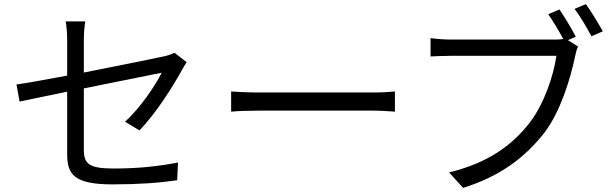

<svg xmlns="http://www.w3.org/2000/svg" viewBox="-20 -877 2980 932"><path d="M306 -129C306 -30 340 18 526 18C651 18 751 11 840 -2L844 -88C744 -69 648 -59 532 -59C413 -59 387 -81 387 -150V-448C564 -484 748 -521 765 -524C735 -464 662 -354 587 -286L657 -244C737 -327 816 -452 862 -535C869 -548 879 -565 886 -575L827 -621C815 -614 796 -608 774 -603C732 -594 557 -558 387 -525V-681C387 -710 389 -744 394 -773H299C304 -744 306 -711 306 -681V-510C200 -490 105 -473 60 -467L75 -384C116 -393 205 -411 306 -432Z M1102 -433V-335C1133 -338 1186 -340 1241 -340H1790C1835 -340 1877 -336 1897 -335V-433C1875 -431 1839 -428 1789 -428H1241C1185 -428 1132 -431 1102 -433Z M2696 -831 2641 -808C2664 -776 2693 -727 2714 -688C2699 -685 2684 -685 2671 -685H2170C2137 -685 2097 -688 2070 -692V-603C2095 -604 2130 -606 2169 -606H2681C2667 -510 2621 -371 2550 -280C2466 -173 2354 -88 2160 -40L2228 35C2411 -22 2530 -115 2622 -232C2701 -335 2749 -496 2771 -601C2775 -621 2779 -637 2786 -651L2737 -682L2775 -699C2755 -737 2719 -797 2696 -831ZM2824 -857 2769 -834C2796 -799 2829 -742 2851 -701L2906 -725C2885 -763 2849 -823 2824 -857Z"/></svg>

Font: Source Han Sans TC
Style: Regular
Weight: 400
Designer: Ryoko NISHIZUKA 西塚涼子 (kana, bopomofo & ideographs); Paul D. Hunt (Latin, Greek & Cyrillic); Sandoll Communications 산돌커뮤니
Foundry: Adobe
Version: Version 2.002;hotconv 1.0.116;makeotfexe 2.5.65601